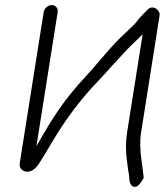

<svg xmlns="http://www.w3.org/2000/svg" viewBox="-20 -690 648 755"><path d="M57.4 -46.9C55.8 -36.7 59.6 -27.5 67.2 -21.6C73.6 -16.8 81.1 -14.4 89 -14.8C104 -15.5 116.2 -25.2 124.6 -34.8C127.8 -38.4 130.6 -42.2 133.1 -46.1C157.3 -83.7 189.3 -140.3 216.6 -182.6C261.7 -251.7 311 -314.2 364.6 -370C378.9 -385 393.4 -400.7 407.9 -417.2C433.9 -446.7 456.2 -469.1 481.4 -496.9C491.6 -508.2 521.2 -534.7 541 -555.6L479.6 -168.1C474.1 -132.9 473.9 -96.7 479 -60L483.9 -21.2L486.9 -5C487.7 -0.8 488.2 4.8 488.3 11.7L488.4 12.4L489.9 23.3C491.9 35 499.7 47.9 516 44C528.3 41.1 545.1 9.2 545.1 9.2L543.8 -1.8C542.2 -14.8 541.6 -23.4 539.7 -36.2L537.3 -52.5C530.5 -98.7 529.7 -137.3 534.6 -167.9L607.5 -628.5C609.4 -640.5 603 -649.4 594.6 -655.5C585.4 -662.2 570.2 -663.7 559.4 -651.2C548.6 -638.7 531.8 -625.4 517.8 -605.4C511.8 -597.1 496.8 -581.8 473.9 -561.3C449.7 -539.6 421.2 -509.3 387.8 -470.3C354.8 -431.6 331.2 -404.6 317.3 -389.6C231.8 -297.6 189.6 -232.3 123.2 -114.8L206.8 -642.5C209.1 -657.5 198.7 -670 183.6 -670C168.6 -670 154.1 -657.5 151.8 -642.5Z"/></svg>

Font: MewTooHand
Style: BdIta
Weight: 400
Designer: Mew Too, Robert Jablonski
Version: Version 0.77